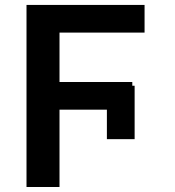

<svg xmlns="http://www.w3.org/2000/svg" viewBox="-20 -747 700 767"><path d="M85.9 0V-727.3H557.5V-616.8H217.7V-419.4H508.5V-404.5H517.8V-191.1H407V-308.9H217.7V0Z"/></svg>

Font: Inter P Semi Bold
Style: Regular
Weight: 600
Designer: Rasmus Andersson
Foundry: rsms
Version: Version 3.018;git-588b23468